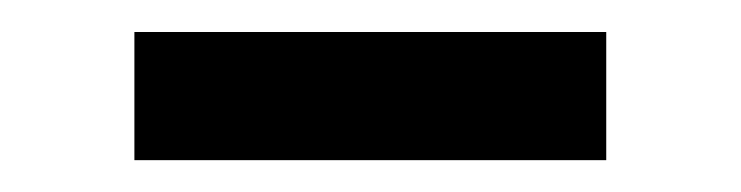

<svg xmlns="http://www.w3.org/2000/svg" viewBox="-20 -333 463 120"><path d="M64 -232.9V-313H358.9V-232.9Z"/></svg>

Font: Rawline Medium
Style: Regular
Weight: 500
Designer: Matt McInerney, Pablo Impallari, Rodrigo Fuenzalida
Foundry: Matt McInerney, Pablo Impallari, Rodrigo Fuenzalida
Version: Version 4.020;PS 004.020;hotconv 1.0.88;makeotf.lib2.5.64775